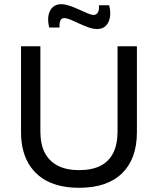

<svg xmlns="http://www.w3.org/2000/svg" viewBox="-20 -880 751 913"><path d="M356 13Q302 13 258 1.5Q214 -10 181 -32.5Q148 -55 125.5 -87Q103 -119 91.5 -160Q80 -201 80 -251V-660H172V-255Q172 -194 193 -153.5Q214 -113 255 -92Q296 -71 356 -71Q417 -71 457.5 -91.5Q498 -112 518.5 -153Q539 -194 539 -255V-660H631V-251Q631 -125 560.5 -56Q490 13 356 13ZM442 -742Q422 -742 400 -750Q378 -758 356.5 -768Q335 -778 316.5 -786Q298 -794 286 -794Q273 -794 267.5 -783Q262 -772 263 -749H214Q206 -782 210.5 -806.5Q215 -831 230.5 -845.5Q246 -860 270 -860Q289 -860 311 -852.5Q333 -845 355 -835Q377 -825 395.5 -817Q414 -809 425 -809Q440 -809 446.5 -823Q453 -837 450 -855H499Q507 -825 503 -799.5Q499 -774 484 -758Q469 -742 442 -742Z"/></svg>

Font: Bricolage Grotesque 16pt
Style: Regular
Weight: 400
Version: Version 1.001;gftools[0.9.33.dev8+g029e19f]